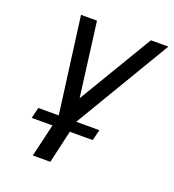

<svg xmlns="http://www.w3.org/2000/svg" viewBox="-120 -534 750 827"><g transform="rotate(20 255.5 -120.0)"><path d="M63 49.8 75.2 0H168.9L110.8 -439.9H184.1L228 -100.1L431.2 -439.9H511.2L249 0H355L342.8 49.8H237.8L203.1 200.2H123L158.2 49.8Z"/></g></svg>

Font: Pfennig
Style: Italic
Weight: 500
Italic angle: -13°
Version: Version 20120410 ; ttfautohint (v0.8)